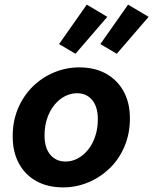

<svg xmlns="http://www.w3.org/2000/svg" viewBox="-20 -800 664 832"><path d="M254 12Q186 12 137 -15.5Q88 -43 61.5 -92.5Q35 -142 35 -209Q35 -276 58.5 -331Q82 -386 122.5 -425.5Q163 -465 215 -486.5Q267 -508 323 -508Q391 -508 440 -480.5Q489 -453 516 -403.5Q543 -354 543 -287Q543 -221 519.5 -165.5Q496 -110 455 -70.5Q414 -31 362 -9.5Q310 12 254 12ZM264 -100Q292 -100 317 -113.5Q342 -127 361.5 -151Q381 -175 392.5 -209Q404 -243 404 -283Q404 -337 379.5 -366.5Q355 -396 313 -396Q286 -396 260.5 -382.5Q235 -369 215.5 -345Q196 -321 184.5 -287.5Q173 -254 173 -213Q173 -159 198 -129.5Q223 -100 264 -100ZM307 -567 236 -609 356 -780 445 -727ZM486 -567 415 -609 535 -780 624 -727Z"/></svg>

Font: Source Code Pro ExtraLight
Style: Bold Italic
Weight: 700
Italic angle: -11°
Monospace: yes
Version: Version 1.016;hotconv 1.0.116;makeotfexe 2.5.65601